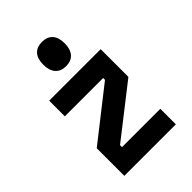

<svg xmlns="http://www.w3.org/2000/svg" viewBox="-251 -990 1102 1102"><g transform="rotate(-45 300.0 -439.0)"><path d="M91 -610H509V-385L198 -142V-126H509V0H91V-224L402 -468V-483H91ZM300 -681Q258 -681 235.5 -707Q213 -733 213 -780Q213 -828 235.5 -853Q258 -878 300 -878Q342 -878 364.5 -853Q387 -828 387 -780Q387 -733 364.5 -707Q342 -681 300 -681Z"/></g></svg>

Font: Martian Mono Condensed SemiBold
Style: Regular
Weight: 600
Width: 3
Designer: Roman Shamin
Foundry: Evil Martians
Version: Version 1.000